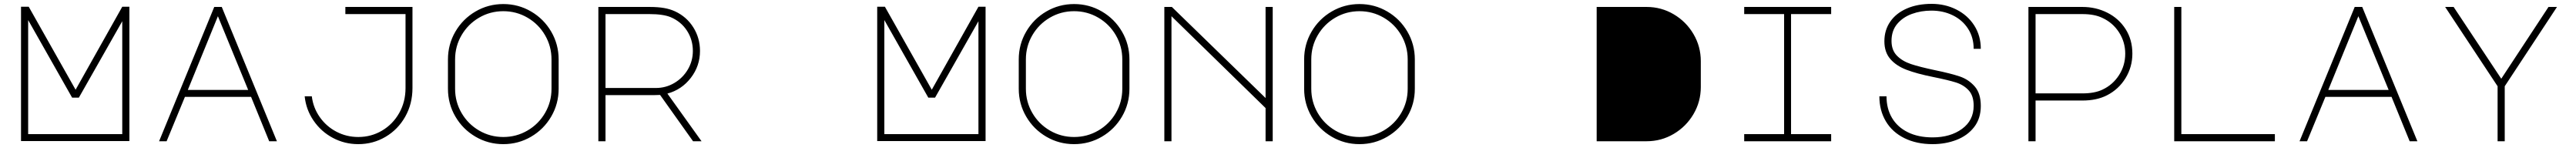

<svg xmlns="http://www.w3.org/2000/svg" viewBox="-20 -732 13360 767"><path d="M89 -697H129L372 -267L614 -697H651V-1H89ZM126 -37H614V-622L389 -226H354L126 -628Z M1091 -696H1130L1416 0H1376L1282 -230H939L844 0H805ZM954 -266H1267L1110 -648Z M1560 -233H1597Q1604 -174 1638 -125.5Q1672 -77 1724.5 -49.5Q1777 -22 1838 -22Q1905 -22 1961 -55Q2017 -88 2050 -146Q2083 -204 2083 -276V-659H1771V-696H2119V-276Q2119 -194 2081.5 -127.5Q2044 -61 1979.5 -23Q1915 15 1838 15Q1767 15 1706 -17.5Q1645 -50 1606 -107Q1567 -164 1560 -233Z M2877 -424V-272Q2877 -194 2838.5 -128Q2800 -62 2734 -23.5Q2668 15 2590 15Q2512 15 2446 -23.5Q2380 -62 2341.5 -128Q2303 -194 2303 -272V-424Q2303 -502 2341.5 -568Q2380 -634 2446 -672.5Q2512 -711 2590 -711Q2668 -711 2734 -672.5Q2800 -634 2838.5 -568Q2877 -502 2877 -424ZM2590 -22Q2658 -22 2715.5 -55.5Q2773 -89 2806.5 -146.5Q2840 -204 2840 -272V-424Q2840 -492 2806.5 -549.5Q2773 -607 2715.5 -640.5Q2658 -674 2590 -674Q2522 -674 2464.5 -640.5Q2407 -607 2373.5 -549.5Q2340 -492 2340 -424V-272Q2340 -204 2373.5 -146.5Q2407 -89 2464.5 -55.5Q2522 -22 2590 -22Z M3610 -468Q3610 -390 3562.5 -328.5Q3515 -267 3441 -247L3618 0H3574L3403 -240L3371 -239H3120V0H3083V-696H3348Q3392 -696 3423.5 -690.5Q3455 -685 3481 -673Q3541 -645 3575.5 -590Q3610 -535 3610 -468ZM3381 -276Q3433 -276 3477 -302Q3521 -328 3547 -372Q3573 -416 3573 -468Q3573 -526 3542.5 -573Q3512 -620 3458 -643Q3419 -659 3348 -659H3120V-276Z M4529 -697H4569L4812 -267L5054 -697H5091V-1H4529ZM4566 -37H5054V-622L4829 -226H4794L4566 -628Z M5837 -424V-272Q5837 -194 5798.5 -128Q5760 -62 5694 -23.5Q5628 15 5550 15Q5472 15 5406 -23.5Q5340 -62 5301.5 -128Q5263 -194 5263 -272V-424Q5263 -502 5301.5 -568Q5340 -634 5406 -672.5Q5472 -711 5550 -711Q5628 -711 5694 -672.5Q5760 -634 5798.5 -568Q5837 -502 5837 -424ZM5550 -22Q5618 -22 5675.5 -55.5Q5733 -89 5766.5 -146.5Q5800 -204 5800 -272V-424Q5800 -492 5766.5 -549.5Q5733 -607 5675.5 -640.5Q5618 -674 5550 -674Q5482 -674 5424.5 -640.5Q5367 -607 5333.5 -549.5Q5300 -492 5300 -424V-272Q5300 -204 5333.5 -146.5Q5367 -89 5424.5 -55.5Q5482 -22 5550 -22Z M6018 0V-696H6057L6543 -224V-696H6580V0H6543V-172L6055 -648V0Z M7317 -424V-272Q7317 -194 7278.5 -128Q7240 -62 7174 -23.5Q7108 15 7030 15Q6952 15 6886 -23.5Q6820 -62 6781.5 -128Q6743 -194 6743 -272V-424Q6743 -502 6781.5 -568Q6820 -634 6886 -672.5Q6952 -711 7030 -711Q7108 -711 7174 -672.5Q7240 -634 7278.5 -568Q7317 -502 7317 -424ZM7030 -22Q7098 -22 7155.5 -55.5Q7213 -89 7246.5 -146.5Q7280 -204 7280 -272V-424Q7280 -492 7246.5 -549.5Q7213 -607 7155.5 -640.5Q7098 -674 7030 -674Q6962 -674 6904.5 -640.5Q6847 -607 6813.5 -549.5Q6780 -492 6780 -424V-272Q6780 -204 6813.5 -146.5Q6847 -89 6904.5 -55.5Q6962 -22 7030 -22Z M8260 0V-696H8519Q8595 -696 8659.5 -658Q8724 -620 8762 -555.5Q8800 -491 8800 -415V-281Q8800 -205 8762 -140.5Q8724 -76 8659.5 -38Q8595 0 8519 0Z M9476 -696V-659H9268V-37H9476V0H9025V-37H9232V-659H9025V-696Z M9752 -518Q9752 -576 9782.5 -620Q9813 -664 9868.5 -688Q9924 -712 9997 -712Q10067 -712 10125.5 -682.5Q10184 -653 10218 -600Q10252 -547 10252 -479H10215Q10215 -538 10186 -583Q10157 -628 10107 -652.5Q10057 -677 9996 -677Q9942 -677 9895 -660Q9848 -643 9818.5 -608Q9789 -573 9789 -520Q9789 -472 9817 -443.5Q9845 -415 9890 -400Q9935 -385 10016 -368Q10098 -351 10143.5 -335.5Q10189 -320 10220.5 -284Q10252 -248 10252 -183Q10252 -118 10217.5 -73.5Q10183 -29 10126 -7Q10069 15 10002 15Q9919 15 9856 -16Q9793 -47 9759.5 -103.5Q9726 -160 9726 -233H9763Q9763 -169 9791.5 -121Q9820 -73 9874 -46.5Q9928 -20 10002 -20Q10094 -20 10154.5 -64Q10215 -108 10215 -184Q10215 -236 10189 -264Q10163 -292 10123.5 -304.5Q10084 -317 10005 -333Q9920 -350 9866.5 -370.5Q9813 -391 9782.5 -426.5Q9752 -462 9752 -518Z M10536 0H10499V-696H10779Q10849 -696 10908.5 -666Q10968 -636 11003 -581Q11038 -526 11038 -454Q11038 -385 11002.5 -327Q10967 -269 10906 -238Q10853 -211 10779 -211H10536ZM10536 -248H10779Q10843 -248 10884 -268Q10937 -293 10969 -343Q11001 -393 11001 -454Q11001 -514 10969 -564Q10937 -614 10883 -639Q10842 -659 10779 -659H10536Z M11255 0V-696H11292V-37H11777V0Z M12191 -696H12230L12516 0H12476L12382 -230H12039L11944 0H11905ZM12054 -266H12367L12210 -648Z M12704 -696 12951 -324 13196 -696H13240L12969 -285V0H12932V-285L12660 -696Z"/></svg>

Font: Major Mono Display
Style: Regular
Weight: 400
Designer: Emre Parlak
Foundry: Emre Parlak
Version: Version 2.000; ttfautohint (v1.8) -l 8 -r 50 -G 200 -x 14 -D